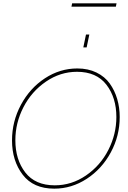

<svg xmlns="http://www.w3.org/2000/svg" viewBox="-20 -1125 766 1150"><path d="M408 -1085 412 -1105H678L674 -1085ZM479 -841 495 -918H515L499 -841ZM52 -284Q52 -398 105.5 -497.5Q159 -597 249 -656Q339 -715 443 -715Q508 -715 558 -690.5Q608 -666 637.5 -624.5Q667 -583 682 -532Q697 -481 697 -424Q697 -311 643.5 -212Q590 -113 499.5 -54Q409 5 305 5Q180 5 116 -78.5Q52 -162 52 -284ZM677 -424Q677 -540 617.5 -617.5Q558 -695 441 -695Q341 -695 255 -636Q169 -577 120.5 -483Q72 -389 72 -285Q72 -169 131.5 -92Q191 -15 308 -15Q409 -15 495 -74Q581 -133 629 -227Q677 -321 677 -424Z"/></svg>

Font: Raleway-v4020 Thin
Style: Italic
Weight: 250
Italic angle: -12°
Designer: Matt McInerney, Pablo Impallari, Rodrigo Fuenzalida
Foundry: Matt McInerney, Pablo Impallari, Rodrigo Fuenzalida
Version: Version 4.020;PS 004.020;hotconv 1.0.88;makeotf.lib2.5.64775